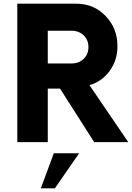

<svg xmlns="http://www.w3.org/2000/svg" viewBox="-20 -770 715 1040"><path d="M464.8 -308.6 674.8 0H490.2L305.2 -290H238.8V0H73.7V-750H392.6Q488.3 -750 552.2 -683.3Q616.2 -616.7 616.2 -520Q616.2 -443.8 574.2 -386.2Q532.2 -328.6 464.8 -308.6ZM367.7 -426.3Q407.7 -426.3 433.3 -451.2Q459 -476.1 459 -515.1Q459 -553.7 433.1 -578.6Q407.2 -603.5 367.7 -603.5H238.8V-426.3ZM201.2 250 271.5 60.1H408.7L277.3 250Z"/></svg>

Font: Now Alt
Style: Bold
Weight: 700
Designer: Alfredo Marco Pradil
Foundry: Alfredo Marco Pradil
Version: Version 1.002;PS 001.002;hotconv 1.0.88;makeotf.lib2.5.64775